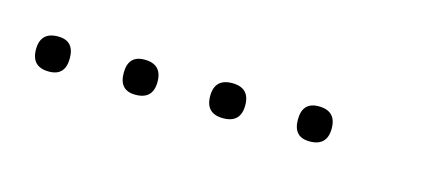

<svg xmlns="http://www.w3.org/2000/svg" viewBox="-23 -338 325 148"><g transform="rotate(15 139.0 -264.0)"><path d="M14 -250Q0 -250 0 -264Q0 -278 14 -278Q27 -278 27 -264Q27 -250 14 -250ZM83 -250Q70 -250 70 -264Q70 -278 83 -278Q97 -278 97 -264Q97 -250 83 -250ZM153 -250Q139 -250 139 -264Q139 -278 153 -278Q167 -278 167 -264Q167 -250 153 -250ZM222 -250Q209 -250 209 -264Q209 -278 222 -278Q236 -278 236 -264Q236 -250 222 -250Z"/></g></svg>

Font: FRB American Cursive Just Xheight
Style: Italic
Weight: 400
Italic angle: -25°
Version: Version 2.0;Modular Font Editor K font №1